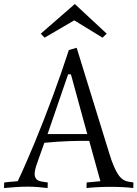

<svg xmlns="http://www.w3.org/2000/svg" viewBox="-47 -944 690 964"><path d="M294.9 -570.8 191.9 -271H391.1L309.1 -570.8ZM337.9 -704.1 502.9 -169.9Q521 -110.4 542.5 -74Q564 -37.6 596.2 -32.2L623 -27.8L622.1 0Q597.2 -2.9 568.1 -4.4Q539.1 -5.9 508.8 -5.9Q476.6 -5.9 445.8 -4.4Q415 -2.9 387.2 0L388.2 -27.8L457 -34.2L400.9 -236.8H381.8Q368.7 -236.8 347.2 -236.6Q325.7 -236.3 298.6 -235.4Q271.5 -234.4 240.2 -232.4Q209 -230.5 175.8 -227.1L148.9 -151.9Q140.1 -128.4 133.5 -107.4Q127 -86.4 127 -70.8Q127 -55.2 135.3 -45.2Q143.6 -35.2 164.1 -32.2L192.9 -27.8L191.9 0Q165.5 -2.9 141.4 -4.9Q117.2 -6.8 90.8 -6.8Q64.5 -6.8 36.1 -4.9Q7.8 -2.9 -26.9 0L-25.9 -27.8Q-11.7 -29.3 1 -30.8Q12.2 -31.7 23.4 -32.7Q34.7 -33.7 42 -34.2Q62 -76.2 83.7 -126Q105.5 -175.8 128.2 -230.5Q150.9 -285.2 173.6 -343.8Q196.3 -402.3 218.3 -461.4Q240.2 -520.5 260.5 -579.1Q280.8 -637.7 298.8 -692.9ZM176.8 -754.9 157.7 -774.9 328.6 -923.8 488.8 -774.9 467.8 -754.9 325.7 -841.8Z"/></svg>

Font: Simonetta
Style: Regular
Weight: 400
Designer: Gayaneh Bagdasaryan
Foundry: BrownFox
Version: Version 1.001